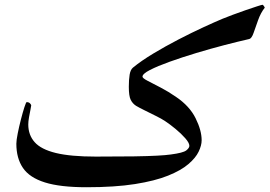

<svg xmlns="http://www.w3.org/2000/svg" viewBox="-20 -764 1126 802"><path d="M1085.9 -731.9Q1068.8 -710 1058.1 -679.9Q1047.4 -649.9 1039.3 -626.7Q1031.2 -603.5 1021.5 -601.1Q976.1 -590.8 917.7 -575.7Q859.4 -560.5 799.6 -542.5Q739.7 -524.4 688.7 -506.1Q637.7 -487.8 606.4 -471.7Q575.2 -455.6 575.2 -443.8Q575.2 -437.5 596.9 -426.3Q618.7 -415 651.1 -398.2Q683.6 -381.3 715.8 -358.9Q772 -320.8 797.1 -270Q822.3 -219.2 822.3 -178.2Q822.3 -156.7 809.8 -130.6Q797.4 -104.5 766.8 -78.4Q736.3 -52.2 681.9 -30.3Q627.4 -8.3 543.7 4.9Q460 18.1 341.3 18.1Q231.4 18.1 167.5 -2Q103.5 -22 75.9 -62.5Q48.3 -103 48.3 -163.6Q48.3 -178.2 54 -206.5Q59.6 -234.9 67.4 -265.1Q75.2 -295.4 82 -316.4Q88.9 -337.4 91.3 -337.4Q100.6 -337.4 105.5 -332Q110.4 -326.7 110.4 -323.7Q110.4 -320.3 107.2 -305.7Q104 -291 101.1 -273.7Q98.1 -256.3 98.1 -244.1Q98.1 -200.2 124.8 -170.2Q151.4 -140.1 213.1 -125Q274.9 -109.9 379.9 -109.9Q477.1 -109.9 538.6 -110.8Q600.1 -111.8 636.2 -113.8Q672.4 -115.7 693.4 -118.7Q745.1 -125.5 758.1 -135.7Q771 -146 771 -154.8Q771 -167 753.9 -186.5Q736.8 -206.1 713.1 -225.6Q689.5 -245.1 669.4 -258.3Q654.8 -268.1 630.6 -280Q606.4 -292 583.3 -303.5Q560.1 -314.9 547.9 -322.3Q533.7 -331.5 525.9 -347.2Q518.1 -362.8 518.1 -401.4Q518.1 -431.6 521.5 -452.1Q524.9 -472.7 535.2 -481.4Q570.3 -510.3 620.6 -540.5Q670.9 -570.8 725.6 -599.1Q780.3 -627.4 829.1 -649.9Q877.9 -672.4 909.2 -685.5Q924.8 -691.9 951.4 -701.9Q978 -711.9 1005.6 -721.4Q1033.2 -731 1053.5 -737.5Q1073.7 -744.1 1076.7 -744.1Q1078.1 -744.1 1081.8 -739.3Q1085.4 -734.4 1085.9 -731.9Z"/></svg>

Font: Scheherazade New SemiBold
Style: Regular
Weight: 600
Designer: SIL International
Foundry: SIL International
Version: Version 4.000